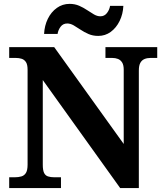

<svg xmlns="http://www.w3.org/2000/svg" viewBox="-20 -953 832 973"><path d="M26.6 0V-54.6H54.8Q73.6 -54.6 88.5 -59Q103.4 -63.4 111.6 -77Q119.8 -90.6 119.8 -118.6V-599.4Q119.8 -626 111.4 -638.5Q103 -651 89.5 -655.2Q76 -659.4 60.2 -659.4H26.6V-714H254.8L607 -223.4V-599.4Q607 -623.6 598.9 -636.4Q590.8 -649.2 577.9 -654.3Q565 -659.4 548.6 -659.4H514.4V-714H776.8V-659.4H742.6Q725.6 -659.4 712.2 -653.8Q698.8 -648.2 691.2 -634.6Q683.6 -621 683.6 -595.4V0H589L196.8 -547.4V-118.6Q196.8 -90.6 203.3 -77Q209.8 -63.4 223.2 -59Q236.6 -54.6 254.8 -54.6H289V0ZM477.8 -771Q450.8 -771 428.8 -780.5Q406.8 -790 388.3 -802.5Q369.8 -815 353.3 -824.5Q336.8 -834 320.8 -834Q299.4 -834 287.1 -817.5Q274.8 -801 271.8 -781H203.4Q205.4 -823 222.4 -857.7Q239.4 -892.4 268.1 -912.9Q296.8 -933.4 332.8 -933.4Q359.4 -933.4 381.1 -923.9Q402.8 -914.4 421.3 -901.9Q439.8 -889.4 456.3 -879.9Q472.8 -870.4 488.8 -870.4Q509.2 -870.4 522 -886.9Q534.8 -903.4 537.8 -923.4H605.2Q603.2 -881.4 586.2 -846.7Q569.2 -812 541.3 -791.5Q513.4 -771 477.8 -771Z"/></svg>

Font: Noto Serif Hentaigana ExtraLight
Style: Regular
Weight: 200
Designer: Kazuhiro Yamada
Foundry: nipponia
Version: Version 1.000